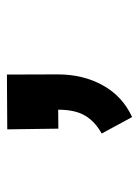

<svg xmlns="http://www.w3.org/2000/svg" viewBox="57 -249 404 558"><g transform="rotate(-90 259.0 30.0)"><path d="M162.1 -150.9 321.3 -151.9 321.8 -5.4V-3.9Q321.8 69.8 289.8 127.2Q257.8 184.6 197.8 211.9L149.9 123.5Q185.1 104 202.1 75Q219.2 45.9 219.2 -2.9L164.1 -2.4Z"/></g></svg>

Font: Fantasque Sans Mono
Style: Bold
Weight: 700
Monospace: yes
Designer: Jany Belluz
Version: Version 1.8.0 ; ttfautohint (v1.8.2)